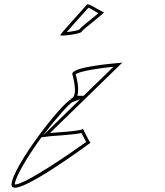

<svg xmlns="http://www.w3.org/2000/svg" viewBox="-20 -956 774 898"><path d="M34 -92C34 -14 404 -289 404 -289C397 -289 366 -364 366 -353C366 -343 222 -335 214 -334L552 -663C509 -659 318 -644 318 -610C318 -608 354 -493 304 -493H315C267 -475 34 -170 34 -92ZM49 -93C50 -126 109 -225 174 -314L216 -319C225 -320 329 -326 361 -334C367 -322 377 -302 383 -292C325 -250 96 -91 49 -93ZM181 -322C242 -403 306 -474 320 -479L355 -492ZM262 -791C262 -786 356 -796 362 -808C368 -820 478 -900 465 -900C452 -900 392 -946 386 -934C379 -924 262 -799 262 -791ZM292 -806C322 -841 378 -902 394 -920C406 -915 426 -902 440 -894C411 -869 362 -833 350 -817C341 -813 313 -808 292 -806ZM334 -609C354 -624 451 -638 511 -644L371 -508H342C352 -545 338 -593 334 -609ZM552 -663C562 -664 564 -664 553 -664Z"/></svg>

Font: Ampere
Style: OuLn
Weight: 400
Version: Version 1